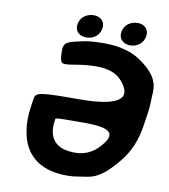

<svg xmlns="http://www.w3.org/2000/svg" viewBox="-93 -938 901 1026"><g transform="rotate(10 357.5 -424.5)"><path d="M395 -592C459 -592 504 -575 532 -543C615 -449 541 -403 331 -403C120 -403 98 -399 93 -364L87 -324C79 -273 79 -227 86 -186C105 -67 184 10 340 10C362 10 383 8 404 4C460 -7 509 7 615 -126C656 -177 684 -241 696 -318L707 -390C711 -414 713 -437 713 -459C712 -518 742 -579 614 -668C565 -702 499 -721 415 -721C401 -721 386 -721 373 -720C338 -718 328 -719 260 -703C201 -689 195 -676 198 -622C201 -568 209 -569 291 -583C323 -588 358 -592 395 -592ZM225 -269 226 -277C227 -283 242 -284 385 -284C528 -284 567 -254 481 -167C450 -137 411 -118 360 -118C258 -118 210 -169 225 -269ZM314 -735C352 -735 384 -759 390 -797C396 -834 371 -859 333 -859C295 -859 261 -835 255 -797C249 -758 275 -735 314 -735ZM552 -734C590 -734 622 -759 628 -797C634 -834 609 -859 571 -859C533 -859 499 -835 493 -797C487 -759 513 -734 552 -734Z"/></g></svg>

Font: Asimov Print
Style: AIt
Weight: 500
Designer: Google
Version: Version 2.000980: 2014